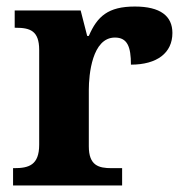

<svg xmlns="http://www.w3.org/2000/svg" viewBox="-20 -568 563 588"><path d="M20 0H354V-53H322C282 -53 252 -61 252 -120V-293C252 -339 262 -453 332 -453C370 -453 381 -425 381 -370C461 -370 508 -406 508 -467C508 -519 471 -548 393 -548C311 -548 278 -518 252 -458H247L227 -536H25V-483H28C72 -483 100 -474 100 -415V-125C100 -62 68 -53 23 -53H20Z"/></svg>

Font: Noto Nastaliq Urdu
Style: Bold
Weight: 700
Designer: Monotype Design Team (Patrick Giasson: type design, Kamal Mansour: OpenType code, Glenda Bellarosa). Updated by Simon Co
Foundry: Monotype Imaging Inc., Simon Cozens
Version: Version 3.009